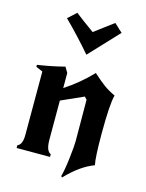

<svg xmlns="http://www.w3.org/2000/svg" viewBox="-128 -855 776 1021"><g transform="rotate(15 260.0 -344.5)"><path d="M199 -455V-372Q278 -423 346 -494Q385 -459 410 -440.5Q435 -422 473 -404Q459 -354 459 -189Q459 -60 468 -19Q392 9 316 89L310 83Q320 47 328 -20.5Q336 -88 336 -116Q336 -154 335.5 -230Q335 -306 335 -344L322 -358L199 -303V-88Q199 -26 226 -15V0H42V-15Q69 -25 69 -79V-428L32 -444V-455Q112 -467 181 -485ZM423 -736Q420 -733 372 -681.5Q324 -630 272 -575Q201 -658 122 -736Q133 -745 146 -757.5Q159 -770 168 -778Q207 -747 273 -700Q333 -744 377 -778Q385 -771 393 -763.5Q401 -756 407.5 -749.5Q414 -743 423 -736Z"/></g></svg>

Font: NewRocker
Style: Regular
Weight: 400
Designer: Pablo Impallari, Brenda Gallo, Rodrigo Fuenzalida
Foundry: Pablo Impallari, Brenda Gallo, Rodrigo Fuenzalida
Version: Version 1.000